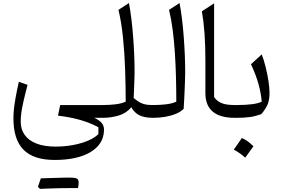

<svg xmlns="http://www.w3.org/2000/svg" viewBox="-20 -764 1834 1245"><path d="M158.7 -213.9 102 -233.5Q88.7 -173 81.2 -130.8Q73.7 -88.6 70.4 -57.2Q67.1 -25.7 67.1 3.3Q67.1 141 132.6 207.1Q198.2 273.2 334.7 273.2Q479.9 273.2 564.7 223.4Q649.6 173.7 654.1 86Q656.6 57.1 642.4 37.1Q628.2 17.2 591.5 0H646.8V-82.9H370.2L356.1 -13.9Q512.2 3.6 618.2 61.4L618.1 105.4Q594.3 129.6 551.5 147.9Q508.6 166.1 453.8 176.4Q399.1 186.6 339.1 186.6Q267.7 186.6 217.5 167.3Q167.2 148.1 140.7 111.7Q114.2 75.4 114.2 23.9Q114.2 -1.7 118 -31Q121.9 -60.3 131.5 -103.5Q141.1 -146.8 158.7 -213.9ZM435.8 455.6Q451.3 455.6 461.1 455.6Q471 455.6 476.8 455.6Q482.7 455.6 486.1 455.7Q488.3 446.8 489.1 436.7Q490 426.7 490 419.5Q490 400.4 478.5 394Q466.9 387.5 431.7 387.5Q397.2 396.9 362.8 407.1Q328.3 417.2 294.1 427.3Q260 437.5 226 447.8Q229.5 451.1 232.7 454.3Q235.9 457.5 239.2 460.7Q270.3 459.4 303.8 458.1Q337.3 456.9 370.9 456.2Q404.4 455.6 435.8 455.6ZM239.2 460.7Q271.5 448.8 303.6 436.9Q335.7 425.1 367.7 412.5Q399.8 399.9 431.7 387.5Q422 387.5 402 387.8Q382 388.2 355.9 389.1Q329.7 389.9 300.7 390.6Q271.8 391.3 244.7 392.5Q239.9 406.1 235.4 419.7Q230.8 433.3 226 447.8Q229.5 451.1 232.7 454.3Q235.9 457.5 239.2 460.7Z M816.1 -744.3 748.1 -700.2Q767.5 -619.9 777.6 -519.2Q787.8 -418.6 791.4 -311.5Q795.1 -204.5 795.1 -104.9Q768.3 -92.2 728.1 -87.5Q687.9 -82.9 647 -82.9Q639.2 -82.9 635.3 -75.3Q631.4 -67.6 631.4 -51V-31.9Q631.4 -15.3 635.3 -7.6Q639.2 0 647 0Q698.7 0 748.8 -14.6Q798.8 -29.2 831.6 -68.6Q850.9 -32.9 883.9 -16.4Q916.8 0 974.5 0H975V-82.9H974.5Q951.2 -82.9 931.7 -85.2Q912.2 -87.5 892.2 -97.1Q872.1 -106.7 846.8 -128.5Q848.6 -163.8 849.8 -198Q850.9 -232.2 851.8 -258.7Q852.7 -285.3 852.7 -297Q852.7 -346.6 850.4 -404.8Q848 -462.9 843.5 -523.1Q839 -583.3 832.1 -640.2Q825.2 -697.1 816.1 -744.3Z M1144.2 -744.3 1076.2 -700.2Q1090.7 -640.3 1100 -568.1Q1109.2 -495.9 1114.2 -417.3Q1119.2 -338.7 1121.2 -259.2Q1123.2 -179.7 1123.2 -104.9Q1096.4 -92.2 1056.2 -87.5Q1016 -82.9 975.1 -82.9Q967.3 -82.9 963.4 -75.3Q959.5 -67.6 959.5 -51V-31.9Q959.5 -15.3 963.4 -7.6Q967.3 0 975.1 0Q1012.5 0 1050 -6.3Q1087.5 -12.7 1119.5 -25.5Q1151.5 -38.4 1170.9 -58.3Q1172.9 -86.3 1174.6 -122.4Q1176.4 -158.4 1177.9 -194.4Q1179.3 -230.4 1180.1 -258Q1180.8 -285.7 1180.8 -297Q1180.8 -346.6 1178.5 -404.5Q1176.1 -462.5 1171.6 -522.9Q1167.1 -583.3 1160.2 -640.2Q1153.3 -697.1 1144.2 -744.3Z M1368.4 -742.5 1289.1 -690.6Q1300.4 -626.7 1306.1 -548Q1311.8 -469.2 1311.8 -376.2V-161.3Q1311.8 -118.7 1324.5 -88.3Q1337.3 -57.9 1361.7 -38.3Q1386.2 -18.7 1421.3 -9.4Q1456.3 0 1501 0H1501.5V-82.9H1501Q1442.8 -82.9 1412.9 -97.2Q1383 -111.5 1368.4 -134.9Z M1548.2 131.1Q1535 150.6 1522.2 169Q1509.5 187.3 1496 206.1Q1515.7 216.7 1534.6 229.9Q1553.5 243 1570.1 258.4Q1584.1 239.5 1597.2 221Q1610.4 202.5 1623.3 184.3Q1602.5 163.7 1583.9 150.7Q1565.4 137.8 1548.2 131.1ZM1501.5 0H1513.8Q1564.5 0 1600.8 -5.1Q1637.2 -10.3 1674.4 -23.7Q1704.1 -59.1 1715.9 -88.3Q1727.7 -117.4 1727.7 -161.7Q1727.7 -193.9 1720.7 -239.5Q1713.6 -285.2 1702 -331.4Q1690.5 -377.7 1677 -411.3L1607.5 -347.5Q1640.8 -275.6 1657.2 -215.1Q1673.5 -154.6 1677.1 -105.1Q1654.7 -93 1611.4 -88Q1568.2 -82.9 1520.2 -82.9H1501.5Q1493.7 -82.9 1489.8 -75.3Q1485.9 -67.6 1485.9 -51V-31.9Q1485.9 -15.3 1489.8 -7.6Q1493.7 0 1501.5 0Z"/></svg>

Font: Pinar-VF
Style: Regular
Weight: 300
Designer: Amin Abedi
Version: Version 3.0